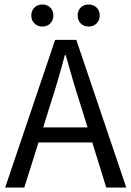

<svg xmlns="http://www.w3.org/2000/svg" viewBox="-20 -833 584 853"><path d="M203 -367 172 -267H369L338 -367Q320 -422 304 -476.5Q288 -531 272 -588H268Q253 -531 237 -476.5Q221 -422 203 -367ZM3 0 225 -656H319L541 0H452L390 -200H151L88 0ZM168 -715Q147 -715 133 -729Q119 -743 119 -764Q119 -786 133 -799.5Q147 -813 168 -813Q190 -813 203.5 -799.5Q217 -786 217 -764Q217 -743 203.5 -729Q190 -715 168 -715ZM374 -715Q352 -715 338.5 -729Q325 -743 325 -764Q325 -786 338.5 -799.5Q352 -813 374 -813Q395 -813 409 -799.5Q423 -786 423 -764Q423 -743 409 -729Q395 -715 374 -715Z"/></svg>

Font: SourceSansPro
Style: Book
Weight: 400
Designer: Paul D. Hunt
Foundry: Adobe Systems Incorporated
Version: Version 2.021;PS 2.000;hotconv 1.0.86;makeotf.lib2.5.63406